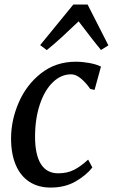

<svg xmlns="http://www.w3.org/2000/svg" viewBox="-20 -838 510 868"><path d="M388 -436Q367.5 -465.5 345 -483.8Q322.5 -502 301.5 -502Q256 -502 218.8 -466Q181.5 -430 160 -365.5Q138.5 -301 138.5 -220Q138.5 -138 165 -96.2Q191.5 -54.5 243 -54.5Q284 -54.5 314.8 -70.2Q345.5 -86 378.5 -116.5L397.5 -81Q371 -46.5 322.5 -18.2Q274 10 209 10Q153 10 112.8 -16.2Q72.5 -42.5 51.2 -92.5Q30 -142.5 30 -212Q30 -294.5 64.8 -374.8Q99.5 -455 166 -507Q232.5 -559 323 -559Q352 -559 383.8 -553.2Q415.5 -547.5 436.5 -537L407.5 -431.5ZM161.5 -634 311.5 -817.5H376L470 -633L436.5 -612Q409 -645 350 -722.5L335.5 -741.5Q292.5 -700.5 259.5 -670.2Q226.5 -640 191.5 -611.5Z"/></svg>

Font: Merriweather Text
Style: Italic
Weight: 400
Italic angle: -7.8°
Designer: Eben Sorkin
Foundry: Eben Sorkin
Version: Version 2.100